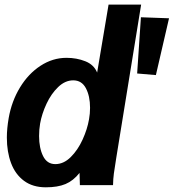

<svg xmlns="http://www.w3.org/2000/svg" viewBox="-20 -810 760 840"><path d="M10 -208Q10 -247 18 -293.5Q31 -367.5 67.5 -427.5Q104 -487.5 157.2 -522.2Q210.5 -557 271 -557Q315.5 -557 353.2 -542Q391 -527 405 -492.5L455 -790H597.5L488.5 -118.5Q481.5 -74.5 478.2 -51Q475 -27.5 474.5 0H329.5L328 -53.5Q300.5 -19 266.5 -4.8Q232.5 9.5 180.5 9.5Q123.5 9.5 85.2 -18.8Q47 -47 28.5 -96.2Q10 -145.5 10 -208ZM369.5 -288Q374 -313 374 -338.5Q374 -389.5 355.8 -424Q337.5 -458.5 300.5 -458.5Q265 -458.5 234.5 -429.2Q204 -400 183.5 -356Q163 -312 155.5 -269.5Q151 -243.5 151 -215Q151 -162.5 168.5 -127.2Q186 -92 222 -92Q258.5 -92 289.5 -122.8Q320.5 -153.5 341.2 -199Q362 -244.5 369.5 -288ZM580 -488.5 596.5 -734.5 719.5 -730 662 -481.5Z"/></svg>

Font: JuliaMono ExtraBold
Style: Italic
Weight: 800
Italic angle: -9°
Monospace: yes
Designer: cormullion
Foundry: corm
Version: Version 0.057; ttfautohint (v1.8.4)